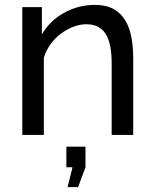

<svg xmlns="http://www.w3.org/2000/svg" viewBox="-20 -551 630 784"><path d="M256 213 276 132H251V48H329V132L299 213ZM524 0H436V-292Q436 -376 410.5 -414Q385 -452 333 -452Q306 -452 279 -441.5Q252 -431 228 -413Q204 -395 186 -370Q168 -345 159 -315V0H71V-522H151V-410Q182 -465 240.5 -498Q299 -531 368 -531Q413 -531 443 -514.5Q473 -498 491 -468.5Q509 -439 516.5 -399Q524 -359 524 -312Z"/></svg>

Font: Raleway Medium Alt1
Style: Regular
Weight: 500
Designer: Matt McInerney, Pablo Impallari, Rodrigo Fuenzalida
Foundry: Matt McInerney, Pablo Impallari, Rodrigo Fuenzalida
Version: Version 3.000g; ttfautohint (v1.5) -l 8 -r 28 -G 28 -x 14 -D